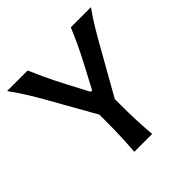

<svg xmlns="http://www.w3.org/2000/svg" viewBox="-183 -872 1030 1030"><g transform="rotate(-45 332.0 -356.5)"><path d="M266 0Q270.5 -58.5 272.5 -113.2Q274.5 -168 274.5 -234.5V-273.5L125 -538Q100.5 -581 75.5 -621.2Q50.5 -661.5 14 -713H170Q189.5 -667 204.5 -634.5Q219.5 -602 234.2 -572.8Q249 -543.5 267.5 -508L328 -393H339L398 -504.5Q417.5 -541.5 432.8 -571.5Q448 -601.5 463 -634.5Q478 -667.5 497.5 -713H650Q618.5 -669 591.8 -624.8Q565 -580.5 541.5 -538.5L392 -274V-234.5Q392 -168 394.2 -113.2Q396.5 -58.5 401.5 0Z"/></g></svg>

Font: Commissioner Flair Medium
Style: Regular
Weight: 500
Designer: Kostas Bartsokas
Foundry: Kostas Bartsokas
Version: Version 1.000; ttfautohint (v1.8.3)